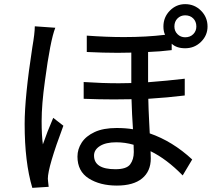

<svg xmlns="http://www.w3.org/2000/svg" viewBox="-20 -870 1040 927"><path d="M544 26Q463 26 408.5 -8.5Q354 -43 354 -114Q354 -150 374.5 -181.5Q395 -213 437 -232.5Q479 -252 543 -252Q587 -252 622 -246Q617 -317 615 -391Q574 -390 531 -390Q460 -390 384 -393V-474Q473 -468 554 -468L614 -469V-616Q583 -615 548 -615Q480 -615 399 -619V-698Q495 -691 578 -691Q688 -691 777 -702Q769 -718 769 -742Q769 -787 800 -818.5Q831 -850 874 -850Q919 -850 950.5 -818.5Q982 -787 982 -742Q982 -699 950.5 -668Q919 -637 874 -637Q832 -637 809 -659V-628Q752 -621 695 -619V-473Q788 -480 872 -490V-409Q791 -399 696 -393Q697 -342 700 -286L703 -226Q813 -188 908 -100L862 -23Q785 -102 707 -140Q708 -124 708 -105Q708 -43 666 -8.5Q624 26 544 26ZM537 -53Q591 -53 608.5 -76.5Q626 -100 626 -136L625 -171Q584 -183 541 -183Q491 -183 462.5 -165Q434 -147 434 -119Q434 -53 537 -53ZM874 -690Q898 -690 913 -705Q928 -720 928 -742Q928 -766 913 -781Q898 -796 874 -796Q852 -796 837 -781Q822 -766 822 -742Q822 -720 837 -705Q852 -690 874 -690ZM136 37Q99 -87 99 -271Q99 -401 136 -641Q148 -710 148 -743L247 -736Q223 -676 197 -480Q181 -366 181 -285Q181 -215 187 -173Q208 -234 237 -301L286 -263Q211 -63 211 -7Q212 0 212.5 9.5Q213 19 215 32Z"/></svg>

Font: LXGW 975 Gothic SC
Style: Regular
Weight: 400
Version: Version 2.01;February 25, 2021